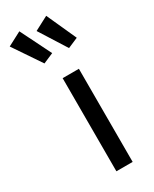

<svg xmlns="http://www.w3.org/2000/svg" viewBox="-268 -886 757 941"><g transform="rotate(-30 110.5 -416.0)"><path d="M184 0H92V-527H184ZM109 -659 51 -634 -55 -791 23 -832ZM251 -664 193 -639 97 -791 175 -832Z"/></g></svg>

Font: FiraGO
Style: Regular
Weight: 400
Designer: bBox Type
Foundry: bBox Type GmbH
Version: Version 1.001;April 20, 2020;FontCreator 12.0.0.2555 64-bit